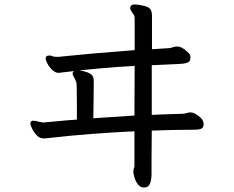

<svg xmlns="http://www.w3.org/2000/svg" viewBox="-20 -760 1040 854"><path d="M183 -500Q183 -513 199 -513Q206 -513 211 -511Q216 -509 219 -508Q224 -508 228.5 -507.5Q233 -507 239 -507Q244 -507 289 -512Q372 -521 579 -537V-676Q579 -689 575.5 -693.5Q572 -698 565.5 -708Q559 -718 559 -724Q559 -730 563 -735Q567 -740 579 -740Q596 -740 625 -733Q645 -727 650.5 -716.5Q656 -706 656 -688V-541L733 -546Q741 -547 749.5 -550Q758 -553 768 -553H771Q788 -553 814 -529Q826 -519 827 -508V-503Q827 -486 813 -481Q802 -477 784 -476L655 -470V-249Q688 -251 793 -254Q801 -254 809.5 -257Q818 -260 828 -260H830Q843 -259 863 -244.5Q883 -230 885 -214Q885 -214 885.5 -212.5Q886 -211 886 -208Q886 -190 871 -186Q860 -183 842 -183Q748 -183 655 -179Q654 -101 654 -46V18Q654 24 652.5 37Q651 50 645 61Q638 74 620.5 74Q603 74 592.5 59Q582 44 578 29Q573 10 573 8V5Q573 -4 575.5 -11Q578 -18 578 -21V-176Q383 -167 205 -147Q183 -144 177 -144Q156 -144 142.5 -159Q129 -174 122 -189.5Q115 -205 115 -210Q115 -221 124 -223H125H128Q140 -223 156 -218Q169 -215 171.5 -215Q174 -215 176.5 -215.5Q179 -216 198.5 -217.5Q218 -219 253 -222.5Q288 -226 322 -228V-305Q322 -343 321 -382Q321 -393 317 -400Q316 -405 309.5 -415.5Q303 -426 303 -433Q303 -440 310 -444Q264 -439 255 -437.5Q246 -436 238 -436Q225 -437 212 -449.5Q199 -462 191 -477Q183 -492 183 -500ZM397 -395 396 -294Q396 -263 395 -234Q440 -237 578 -246L579 -467Q490 -462 432.5 -456.5Q375 -451 333 -447Q351 -445 369 -438Q387 -431 392 -422Q397 -413 397 -395Z"/></svg>

Font: Moon Stars Kai
Style: Bold
Weight: 700
Designer: GuiWonder
Version: Version 1.101